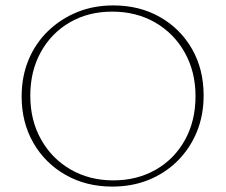

<svg xmlns="http://www.w3.org/2000/svg" viewBox="-20 -684 834 710"><path d="M395 6Q299 6 223 -37Q147 -80 103.5 -155.5Q60 -231 60 -327Q60 -401 85.5 -462.5Q111 -524 157.5 -569Q204 -614 265 -639Q326 -664 399 -664Q496 -664 571.5 -621Q647 -578 690 -503Q733 -428 733 -331Q733 -257 707.5 -195.5Q682 -134 636 -88.5Q590 -43 529 -18.5Q468 6 395 6ZM399 -17Q487 -17 556 -56.5Q625 -96 664 -166.5Q703 -237 703 -328Q703 -419 663 -490Q623 -561 553.5 -601Q484 -641 395 -641Q307 -641 238.5 -601.5Q170 -562 131 -491.5Q92 -421 92 -330Q92 -239 132 -168Q172 -97 241.5 -57Q311 -17 399 -17Z"/></svg>

Font: Ysabeau Office Thin
Style: Regular
Weight: 250
Designer: Christian Thalmann (Catharsis Fonts)
Version: Version 2.001;gftools[0.9.30]; featfreeze: tnum,lnum,ss02